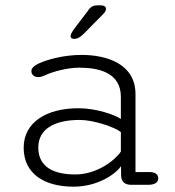

<svg xmlns="http://www.w3.org/2000/svg" viewBox="-20 -694 659 722"><path d="M259 -547.5C269.5 -547.5 281.5 -553.5 295.5 -567.5L367 -640C376 -648.5 378.5 -655.5 378.5 -661C378.5 -669.5 370.5 -674 359.5 -674H349.5C329 -674 320.5 -669 308.5 -650.5L260 -587C250 -573 245.5 -564.5 245.5 -558.5C245.5 -550 253.5 -547.5 259 -547.5ZM474 1H536C563.5 1 575 -8.5 575 -23.5C575 -38.5 563.5 -47 541.5 -47H489.5V-340C489.5 -455 379.5 -487.5 287 -487.5C221 -487.5 160 -471 125 -455C109 -447 98 -438.5 98 -426.5C98 -413.5 108.5 -404 124 -404C130.5 -404 139 -406 148.5 -410.5C179 -425 233 -439.5 278.5 -439.5C348.5 -439.5 434.5 -422.5 434.5 -330V-246.5C412 -263 339.5 -287 276 -287C152 -287 69 -232.5 69 -138.5C69 -39 149 8 256.5 8C347 8 414.5 -39 435 -69L435.5 -32C437 -11.5 448 1 474 1ZM434.5 -197.5V-124C414 -93 346 -38 263.5 -38C185 -38 124 -63.5 124 -139.5C124 -209 185 -243 279.5 -243C331 -243 409.5 -217 434.5 -197.5Z"/></svg>

Font: RTM Light Light
Style: Regular
Weight: 300
Designer: after Tyler Finck
Foundry: An Endless Supply
Version: Version 1.000;Glyphs 3.2.1 (3258)